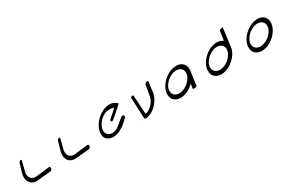

<svg xmlns="http://www.w3.org/2000/svg" viewBox="130 -1754 4435 2947"><g transform="rotate(-30 2348.0 -281.0)"><path d="M223 -367C226 -377 217 -383 203 -380C190 -376 178 -365 175 -355L123 -176C100 -60 159 33 282 22C419 10 520 0 520 0C534 -1 549 -18 552 -37C555 -57 544 -70 530 -68C530 -68 387 -52 295 -41C210 -31 157 -98 178 -186C199 -271 223 -367 223 -367Z M904 -367C907 -377 898 -383 884 -380C871 -376 859 -365 856 -355L804 -176C781 -60 840 33 963 22C1100 10 1201 0 1201 0C1215 -1 1230 -18 1233 -37C1236 -57 1225 -70 1211 -68C1211 -68 1068 -52 976 -41C891 -31 838 -98 859 -186C880 -271 904 -367 904 -367Z M1922 -144C1933 -155 1933 -175 1920 -185C1906 -194 1890 -189 1878 -179L1756 -80C1662 -3 1557 -33 1535 -103C1514 -169 1564 -271 1650 -331C1721 -381 1789 -375 1849 -362C1867 -358 1741 -256 1716 -234C1706 -225 1702 -209 1709 -198C1717 -187 1736 -193 1746 -202C1810 -255 1874 -310 1936 -368C1959 -389 1917 -406 1901 -416C1835 -458 1727 -441 1632 -373C1521 -293 1454 -161 1480 -67C1509 37 1657 56 1781 -26C1870 -84 1855 -82 1922 -144Z M2215 -33H2213ZM2157 -354 2172 8C2174 20 2187 29 2203 28C2203 28 2082 39 2199 29C2329 17 2454 -109 2486 -244L2511 -443C2513 -454 2501 -460 2484 -455C2467 -451 2453 -438 2451 -428C2451 -428 2432 -323 2415 -231C2399 -140 2310 -52 2226 -35C2220 -133 2205 -366 2205 -366C2204 -375 2192 -380 2179 -377C2165 -373 2156 -363 2157 -354Z M3117 -14 3151 -266C3169 -396 3064 -465 2931 -431C2810 -400 2697 -290 2669 -179C2638 -61 2709 32 2839 21C2917 14 2996 -29 3057 -90C3053 -63 3049 -35 3044 -7C3042 7 3115 0 3117 -14ZM2721 -188C2741 -268 2827 -352 2919 -373C3018 -397 3092 -342 3078 -253C3064 -160 2959 -62 2853 -50C2756 -38 2701 -106 2721 -188Z M3915 -592C3917 -602 3853 -584 3852 -574C3848 -553 3829 -427 3826 -404C3785 -438 3722 -449 3651 -431C3530 -400 3418 -291 3389 -179C3358 -61 3429 32 3560 21C3705 7 3853 -126 3872 -266ZM3442 -189C3461 -268 3548 -352 3640 -374C3738 -397 3813 -342 3799 -253C3784 -160 3679 -62 3574 -50C3477 -38 3422 -106 3442 -189Z M4161 -188C4180 -267 4267 -351 4359 -373C4457 -396 4531 -342 4518 -253C4503 -159 4398 -62 4293 -50C4196 -38 4141 -106 4161 -188ZM4108 -179C4078 -60 4148 32 4279 21C4424 8 4571 -126 4590 -266C4608 -396 4503 -465 4370 -430C4250 -399 4137 -290 4108 -179Z"/></g></svg>

Font: Hi. Perspective
Style: Perspective
Weight: 400
Designer: Mew Too, Robert Jablonski
Foundry: Cannot Into Space Fonts
Version: Version 1.996